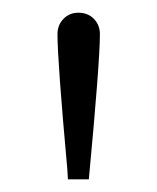

<svg xmlns="http://www.w3.org/2000/svg" viewBox="-20 -780 249 305"><path d="M86.9 -511.7Q71.3 -683.6 71.3 -725.6Q71.3 -740.2 80.8 -750Q90.3 -759.8 104.5 -759.8Q119.6 -759.8 129.2 -750Q138.7 -740.2 138.7 -725.6Q138.7 -682.1 121.1 -495.1H87.9Z"/></svg>

Font: Reddit Sans Chocolate Light
Style: Regular
Weight: 300
Designer: Stephen Hutchings
Foundry: Reddit
Version: Version 1.013